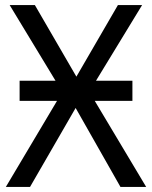

<svg xmlns="http://www.w3.org/2000/svg" viewBox="-20 -734 597 754"><path d="M198 -417 18 -714H117L280 -433L443 -714H538L357 -417H500V-338H352L554 0H453L277 -310L98 0H3L204 -338H57V-417Z"/></svg>

Font: Noto Sans Display
Style: Regular
Weight: 400
Designer: Monotype Design team
Foundry: Monotype Imaging Inc.
Version: Version 1.000